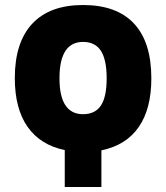

<svg xmlns="http://www.w3.org/2000/svg" viewBox="-20 -745 662 765"><path d="M583 -433Q583 -311 532.5 -238.5Q482 -166 384 -146V0H238V-147Q141 -167 90 -239.5Q39 -312 39 -434Q39 -576 108.5 -650.5Q178 -725 311 -725Q445 -725 514 -651Q583 -577 583 -433ZM217 -433Q217 -290 311 -290Q359 -290 382 -324.5Q405 -359 405 -433Q405 -507 382 -542.5Q359 -578 311 -578Q217 -578 217 -433Z"/></svg>

Font: Noto Sans UI CondBlack
Style: Regular
Weight: 900
Width: 3
Designer: Monotype Design Team
Foundry: Monotype Imaging Inc.
Version: Version 1.001